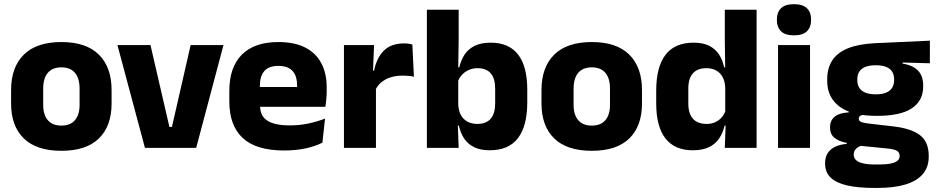

<svg xmlns="http://www.w3.org/2000/svg" viewBox="-20 -707 4475 918"><path d="M273.5 14Q154.5 14 93.8 -45.2Q33 -104.5 33 -212V-276.5Q33 -385.5 94 -445.8Q155 -506 273.5 -506Q392 -506 452.8 -445.8Q513.5 -385.5 513.5 -276.5V-212Q513.5 -104.5 453 -45.2Q392.5 14 273.5 14ZM273.5 -106.5Q316 -106.5 338.2 -132.2Q360.5 -158 360.5 -205.5V-283Q360.5 -333 338.2 -359Q316 -385 273.5 -385Q231 -385 208.8 -359Q186.5 -333 186.5 -283V-205.5Q186.5 -158 208.8 -132.2Q231 -106.5 273.5 -106.5Z M790 -100H802L891.5 -491.5H1048.5L918 0H673L541.5 -491.5H699.5Z M1338.5 12.5Q1204.5 12.5 1140.5 -47.2Q1076.5 -107 1076.5 -221.5V-272.5Q1076.5 -385.5 1136.5 -445.8Q1196.5 -506 1311 -506Q1388 -506 1439.2 -479.8Q1490.5 -453.5 1516.2 -405Q1542 -356.5 1542 -288.5V-272Q1542 -253 1540.2 -233.2Q1538.5 -213.5 1535.5 -196.5H1397.5Q1399.5 -225.5 1400 -251.2Q1400.5 -277 1400.5 -298Q1400.5 -328.5 1391 -349.2Q1381.5 -370 1361.8 -381Q1342 -392 1311 -392Q1265 -392 1243.8 -367.2Q1222.5 -342.5 1222.5 -297V-252L1223.5 -235.5V-200.5Q1223.5 -181.5 1229.8 -164.5Q1236 -147.5 1251.8 -134.8Q1267.5 -122 1295.2 -114.8Q1323 -107.5 1366 -107.5Q1411.5 -107.5 1453.5 -116.2Q1495.5 -125 1534 -140L1521.5 -25Q1487.5 -7.5 1441 2.5Q1394.5 12.5 1338.5 12.5ZM1504.5 -196.5H1157.5V-291H1504.5Z M1774.5 -276 1732.5 -369H1768.5Q1780.5 -430 1815.2 -464.8Q1850 -499.5 1913.5 -499.5Q1924.5 -499.5 1933.8 -498Q1943 -496.5 1951.5 -494.5L1959 -340Q1948.5 -343 1934.5 -344.2Q1920.5 -345.5 1906 -345.5Q1857 -345.5 1823.5 -327.2Q1790 -309 1774.5 -276ZM1777.5 0H1624.5V-491.5H1768.5L1762 -334.5L1777.5 -332.5Z M2321.5 11.5Q2277.5 11.5 2247.5 -3Q2217.5 -17.5 2199.5 -44.2Q2181.5 -71 2174 -106.5H2134.5L2171 -209.5Q2172 -179 2183 -158Q2194 -137 2214.5 -125.8Q2235 -114.5 2262.5 -114.5Q2304.5 -114.5 2326 -139.2Q2347.5 -164 2347.5 -213.5V-283Q2347.5 -332 2326.2 -356.5Q2305 -381 2263 -381Q2239.5 -381 2220.2 -372Q2201 -363 2187.8 -348.2Q2174.5 -333.5 2168.5 -314.5L2134 -385H2176Q2183.5 -418 2200.5 -444.8Q2217.5 -471.5 2248.2 -487.2Q2279 -503 2326.5 -503Q2412.5 -503 2456.8 -446.8Q2501 -390.5 2501 -278V-218Q2501 -104.5 2456.5 -46.5Q2412 11.5 2321.5 11.5ZM2173 0H2021V-660.5H2173V-513.5L2170.5 -356L2171 -342.5V-154L2168.5 -124.5Z M2809.5 14Q2690.5 14 2629.8 -45.2Q2569 -104.5 2569 -212V-276.5Q2569 -385.5 2630 -445.8Q2691 -506 2809.5 -506Q2928 -506 2988.8 -445.8Q3049.5 -385.5 3049.5 -276.5V-212Q3049.5 -104.5 2989 -45.2Q2928.5 14 2809.5 14ZM2809.5 -106.5Q2852 -106.5 2874.2 -132.2Q2896.5 -158 2896.5 -205.5V-283Q2896.5 -333 2874.2 -359Q2852 -385 2809.5 -385Q2767 -385 2744.8 -359Q2722.5 -333 2722.5 -283V-205.5Q2722.5 -158 2744.8 -132.2Q2767 -106.5 2809.5 -106.5Z M3292 11.5Q3206 11.5 3161.8 -45Q3117.5 -101.5 3117.5 -213V-273.5Q3117.5 -387 3162 -445Q3206.5 -503 3296.5 -503Q3340.5 -503 3370 -488.5Q3399.5 -474 3417.2 -447.5Q3435 -421 3442 -385H3483.5L3447.5 -286Q3446.5 -316.5 3435.5 -337.5Q3424.5 -358.5 3404.8 -369.8Q3385 -381 3357 -381Q3315 -381 3293 -356.5Q3271 -332 3271 -283V-212.5Q3271 -164 3293.2 -139.2Q3315.5 -114.5 3359 -114.5Q3382 -114.5 3400.2 -123Q3418.5 -131.5 3431.2 -146.5Q3444 -161.5 3450 -180.5L3487.5 -106.5H3444.5Q3437 -73.5 3419.5 -46.5Q3402 -19.5 3371 -4Q3340 11.5 3292 11.5ZM3597.5 0H3445.5L3450 -124.5L3447.5 -150.5V-349.5V-371L3445.5 -513.5V-660.5H3597.5Z M3853 0H3700V-491.5H3853ZM3776.5 -538Q3733.5 -538 3714 -557.8Q3694.5 -577.5 3694.5 -611V-614.5Q3694.5 -648 3714 -667.5Q3733.5 -687 3776.5 -687Q3818.5 -687 3838.2 -667.5Q3858 -648 3858 -614.5V-611Q3858 -577 3838.2 -557.5Q3818.5 -538 3776.5 -538Z M4172.5 -153Q4054 -153 3994.5 -197Q3935 -241 3935 -320.5V-327Q3935 -381 3959.2 -418.2Q3983.5 -455.5 4034 -476Q4084.5 -496.5 4163.5 -500.5L4426 -512.5V-404.5L4295.5 -408V-403Q4329 -397.5 4350.8 -384.2Q4372.5 -371 4383.2 -349.8Q4394 -328.5 4394 -297.5V-294Q4394 -225.5 4339.8 -189.2Q4285.5 -153 4172.5 -153ZM4165 79.5H4180Q4216 79.5 4238.2 75Q4260.5 70.5 4271 61.5Q4281.5 52.5 4281.5 39V38Q4281.5 20.5 4266.8 13Q4252 5.5 4222.5 3L4077.5 -11.5L4111 -13.5Q4096 -11 4085.2 -5Q4074.5 1 4068.2 10Q4062 19 4062 32V33Q4062 48 4073 58.5Q4084 69 4106.8 74.2Q4129.5 79.5 4165 79.5ZM4176.5 191.5H4157.5Q4083.5 191.5 4031.2 179.8Q3979 168 3952 142.5Q3925 117 3925 75V73Q3925 44.5 3937.5 25Q3950 5.5 3973.5 -5.5Q3997 -16.5 4028.5 -19V-24Q3990 -31 3969.2 -48.5Q3948.5 -66 3948.5 -97.5V-98Q3948.5 -120.5 3958.8 -136Q3969 -151.5 3989 -159.8Q4009 -168 4038 -169.5V-186L4151 -157.5L4118 -158Q4100.5 -158 4093.2 -153.5Q4086 -149 4086 -140V-139.5Q4086 -128.5 4097.8 -123.8Q4109.5 -119 4136 -116L4252.5 -102.5Q4337.5 -92.5 4379 -60.5Q4420.5 -28.5 4420.5 38.5V41.5Q4420.5 92.5 4391.8 125.8Q4363 159 4308.8 175.2Q4254.5 191.5 4176.5 191.5ZM4167.5 -256Q4197 -256 4216.2 -263.8Q4235.5 -271.5 4245.2 -286.8Q4255 -302 4255 -323.5V-328Q4255 -349.5 4245.5 -364.5Q4236 -379.5 4216.8 -387.2Q4197.5 -395 4167.5 -395H4167Q4136.5 -395 4117 -387Q4097.5 -379 4088.2 -364Q4079 -349 4079 -327.5V-323.5Q4079 -302 4088.8 -286.8Q4098.5 -271.5 4118 -263.8Q4137.5 -256 4167.5 -256Z"/></svg>

Font: Anek Devanagari Medium
Style: Bold
Weight: 700
Version: Version 1.003